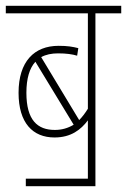

<svg xmlns="http://www.w3.org/2000/svg" viewBox="-20 -642 438 662"><path d="M69 -26V0H309V-596H398V-622H0V-596H283V-267C273 -251 263 -238 253 -228L122 -445C138 -454 158 -458 180 -458C209 -458 229 -455 246 -450L250 -476C230 -481 213 -484 182 -484C98 -484 44 -430 44 -322C44 -218 93 -168 168 -168C225 -168 259 -195 283 -227V-26ZM71 -322C71 -372 82 -407 102 -429L234 -212C214 -200 193 -194 169 -194C109 -194 71 -228 71 -322Z"/></svg>

Font: Noto Sans Devanagari UI ExtraCondensed Thin
Style: Regular
Weight: 100
Width: 2
Designer: Jelle Bosma - Monotype Design Team
Foundry: Monotype Imaging Inc.
Version: Version 2.004